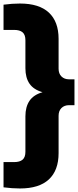

<svg xmlns="http://www.w3.org/2000/svg" viewBox="-34 -838 442 1088"><path d="M388 -388.5V-242H357.5Q330.5 -242 314.2 -225.8Q298 -209.5 298 -182V29.5Q298 127.5 242.8 178.8Q187.5 230 79.5 230Q35 230 -14 223.5V80.5H46Q78 80.5 94 66.8Q110 53 110 22.5V-179Q110 -232.5 133.2 -266.8Q156.5 -301 207 -315.5Q156.5 -330 133.2 -363.8Q110 -397.5 110 -451.5V-610.5Q110 -641 94 -654.8Q78 -668.5 46 -668.5H-14V-811.5Q35 -818 79.5 -818Q187.5 -818 242.8 -766.8Q298 -715.5 298 -617.5V-448.5Q298 -421 314.2 -404.8Q330.5 -388.5 357.5 -388.5Z"/></svg>

Font: Encode Sans ExtraBold
Style: Regular
Weight: 800
Designer: Multiple Designers
Foundry: Impallari Type
Version: Version 2.000